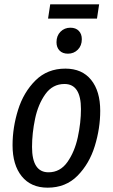

<svg xmlns="http://www.w3.org/2000/svg" viewBox="-20 -855 521 887"><path d="M38 -184Q38 -266 63.5 -347.5Q89 -429 144 -483.5Q199 -538 282 -538Q359 -538 401 -486Q443 -434 443 -343Q443 -262 418 -180.5Q393 -99 338.5 -43.5Q284 12 200 12Q123 12 80.5 -40.5Q38 -93 38 -184ZM354 -351Q354 -467 278 -467Q223 -467 189.5 -420Q156 -373 142 -306Q128 -239 128 -176Q128 -59 204 -59Q258 -59 291.5 -106.5Q325 -154 339.5 -221.5Q354 -289 354 -351ZM241 -660Q241 -690 259.5 -708.5Q278 -727 305 -727Q330 -727 344 -712.5Q358 -698 358 -674Q358 -644 339.5 -625.5Q321 -607 294 -607Q269 -607 255 -621.5Q241 -636 241 -660ZM428 -769H202L212 -835H438Z"/></svg>

Font: Fira Sans Extra Condensed
Style: Italic
Weight: 400
Width: 3
Italic angle: -8°
Designer: Carrois Corporate & Edenspiekermann AG
Foundry: Carrois Corporate GbR & Edenspiekermann AG
Version: Version 4.203